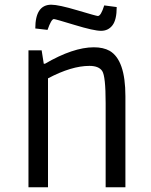

<svg xmlns="http://www.w3.org/2000/svg" viewBox="-20 -796 641 816"><path d="M184 0H101V-582H157L166 -525H171Q291 -595 379 -595Q419 -595 446 -580Q513 -541 513 -387V0H429V-358Q429 -472 414.5 -494Q400 -516 360 -516Q284 -516 184 -463ZM130 -675Q130 -776 198 -776Q229 -776 309.5 -752Q390 -728 396 -728Q409 -728 423 -773L476 -766Q476 -712 458 -688.5Q440 -665 409.5 -665Q379 -665 297 -690Q215 -715 209 -715Q198 -715 182 -669Z"/></svg>

Font: Ruda
Style: Regular
Weight: 400
Designer: Mariela Monsalve, Angelina Sanchez
Foundry: Mariela Monsalve, Angelina Sanchez
Version: Version 1.002